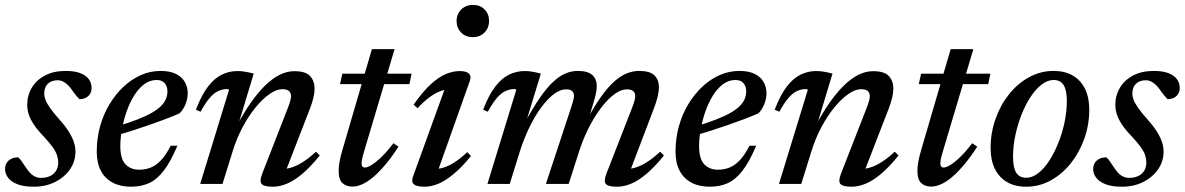

<svg xmlns="http://www.w3.org/2000/svg" viewBox="-23 -730 4702 762"><path d="M49 -105.5Q54.5 -102 61 -92.8Q67.5 -83.5 82 -62Q96.5 -40.5 110.5 -32.2Q124.5 -24 139 -24Q159.5 -24 175 -31Q190.5 -38 199.2 -51.8Q208 -65.5 208 -85.5Q208 -99.5 203.2 -114Q198.5 -128.5 185.5 -146.8Q172.5 -165 148.5 -190.5Q124.5 -215.5 110.8 -236.5Q97 -257.5 91 -276.2Q85 -295 85 -314Q85 -351 103 -381.5Q121 -412 155.2 -430.2Q189.5 -448.5 237.5 -448.5Q274.5 -448.5 297 -439.2Q319.5 -430 330 -415Q340.5 -400 340.5 -381Q340.5 -368 334.8 -358Q329 -348 318 -342.2Q307 -336.5 292 -336.5Q288 -341 281.2 -348.5Q274.5 -356 261.5 -374.5Q249 -392.5 234.8 -402Q220.5 -411.5 206.5 -411.5Q181 -411.5 166.8 -397.5Q152.5 -383.5 152.5 -358Q152.5 -346.5 157.8 -333Q163 -319.5 176.2 -300.8Q189.5 -282 213 -255.5Q236.5 -229.5 250.2 -207.2Q264 -185 270.2 -165.8Q276.5 -146.5 276.5 -128.5Q276.5 -89.5 254.8 -58Q233 -26.5 195.8 -7.8Q158.5 11 111 11Q71.5 11 46.2 1.2Q21 -8.5 9 -24.8Q-3 -41 -3 -59Q-3 -73 3.5 -83.5Q10 -94 21.8 -99.8Q33.5 -105.5 49 -105.5Z M598.5 -412.5Q571.5 -412.5 549 -395.5Q526.5 -378.5 509 -350.2Q491.5 -322 479.5 -287.5Q467.5 -253 461 -217.2Q454.5 -181.5 454.5 -150.5Q454.5 -99.5 475 -78Q495.5 -56.5 529.5 -56.5Q553.5 -56.5 574.8 -64.8Q596 -73 615.8 -93.8Q635.5 -114.5 654.5 -151.5H681Q654.5 -88.5 627.2 -53Q600 -17.5 568.5 -3.2Q537 11 496.5 11Q454.5 11 424 -5.2Q393.5 -21.5 377.2 -52.5Q361 -83.5 361 -128Q361 -180.5 374.2 -228.5Q387.5 -276.5 411.5 -316.2Q435.5 -356 467.2 -385.8Q499 -415.5 536.2 -432Q573.5 -448.5 614 -448.5Q652.5 -448.5 676.2 -436.2Q700 -424 711 -403.8Q722 -383.5 722 -360Q722 -337.5 713 -315.8Q704 -294 689.5 -280Q662 -268 631.5 -256.5Q601 -245 569.2 -234Q537.5 -223 504.8 -212.5Q472 -202 440 -193L441.5 -228.5Q490 -243 524.8 -256.8Q559.5 -270.5 582.2 -284Q605 -297.5 617.8 -311Q630.5 -324.5 636 -338.5Q641.5 -352.5 641.5 -367Q641.5 -381 636.5 -391Q631.5 -401 622.2 -406.8Q613 -412.5 598.5 -412.5Z M773 -286.5 754.5 -294.5Q777 -353.5 802.8 -386.8Q828.5 -420 857.8 -434Q887 -448 918 -448Q930 -448 940.8 -446.8Q951.5 -445.5 962 -443.2Q972.5 -441 984 -438L920.5 -228L916.5 -230Q943 -280 970.8 -320Q998.5 -360 1027 -388.5Q1055.5 -417 1085.2 -432.2Q1115 -447.5 1145 -447.5Q1190 -447.5 1207.8 -428Q1225.5 -408.5 1225.5 -378Q1225.5 -361.5 1220.5 -340.8Q1215.5 -320 1205 -293.5L1105.5 -36.5L1099.5 -59.5Q1117.5 -59.5 1138.5 -66.8Q1159.5 -74 1183 -89.5Q1206.5 -105 1231 -128L1246 -113Q1209 -67 1176.5 -39.8Q1144 -12.5 1115.2 -0.8Q1086.5 11 1060.5 11Q1024.5 11 1015.2 -0.2Q1006 -11.5 1018 -41.5L1120 -303Q1126 -318.5 1129 -329.5Q1132 -340.5 1132 -348.5Q1132 -361 1124.2 -368.5Q1116.5 -376 1097 -376Q1074.5 -376 1047 -357Q1019.5 -338 991.8 -304.2Q964 -270.5 940 -225.5Q916 -180.5 900 -128.5L860 0H771.5L886 -373.5Q885 -375 883.2 -375.8Q881.5 -376.5 878.5 -376.5Q861 -376.5 844.2 -369.2Q827.5 -362 810.2 -342.5Q793 -323 773 -286.5Z M1326.5 -396 1335.5 -437.5H1610.5L1602 -396ZM1422 -129Q1418 -116 1415.8 -107Q1413.5 -98 1412.8 -92Q1412 -86 1412 -81.5Q1412 -73 1415.5 -69Q1419 -65 1425 -65Q1435.5 -65 1453 -76Q1470.5 -87 1492.5 -108.5Q1514.5 -130 1538.5 -161.5L1558.5 -148Q1533 -108.5 1508.5 -79Q1484 -49.5 1461 -29.5Q1438 -9.5 1416.5 0.5Q1395 10.5 1375.5 10.5Q1351 10.5 1336 -3.5Q1321 -17.5 1321 -52.5Q1321 -67 1324.5 -87.8Q1328 -108.5 1336.5 -136.5L1453 -535H1543Z M1616 -29 1747.5 -392 1765.5 -376Q1747 -376.5 1725.5 -368.5Q1704 -360.5 1681 -343.5Q1658 -326.5 1634 -300.5L1618.5 -314.5Q1654.5 -366 1686 -395Q1717.5 -424 1746.2 -436Q1775 -448 1801.5 -448Q1827.5 -448 1838 -438Q1848.5 -428 1841.5 -408.5L1709.5 -36.5L1695.5 -60Q1713.5 -58 1735.2 -64.2Q1757 -70.5 1781.2 -86Q1805.5 -101.5 1831.5 -126.5L1846 -110.5Q1809.5 -66 1777.2 -39.2Q1745 -12.5 1716.8 -0.8Q1688.5 11 1662.5 11Q1630.5 11 1619.5 1.2Q1608.5 -8.5 1616 -29ZM1789 -646.5Q1789 -665 1797.5 -679.5Q1806 -694 1820.5 -702.2Q1835 -710.5 1854 -710.5Q1882.5 -710.5 1900.2 -692.5Q1918 -674.5 1918 -647Q1918 -628.5 1909.8 -614Q1901.5 -599.5 1887 -591Q1872.5 -582.5 1853.5 -582.5Q1825 -582.5 1807 -601Q1789 -619.5 1789 -646.5Z M2472 -36.5 2465.5 -59.5Q2483.5 -59.5 2504.5 -66.8Q2525.5 -74 2549 -89.5Q2572.5 -105 2597 -128L2612 -113Q2575 -67 2542.5 -39.8Q2510 -12.5 2481.5 -0.8Q2453 11 2426.5 11Q2390.5 11 2381.2 -0.2Q2372 -11.5 2384 -41.5L2486.5 -304.5Q2492.5 -320 2495.2 -330.2Q2498 -340.5 2498 -348.5Q2498 -361 2490.2 -368.2Q2482.5 -375.5 2464.5 -375.5Q2443.5 -375.5 2418.8 -358.5Q2394 -341.5 2368.8 -310Q2343.5 -278.5 2320.2 -235.5Q2297 -192.5 2279 -140.5L2234 0H2143.5L2245.5 -309Q2248.5 -318 2250.5 -325.5Q2252.5 -333 2253.8 -339Q2255 -345 2255 -349.5Q2255 -362 2247.5 -368.8Q2240 -375.5 2223 -375.5Q2201 -375.5 2176.2 -357.2Q2151.5 -339 2126.5 -305.8Q2101.5 -272.5 2079.2 -227.2Q2057 -182 2040 -128.5L2000 0H1911.5L2026 -373.5Q2025 -375 2023.2 -375.8Q2021.5 -376.5 2018.5 -376.5Q2001 -376.5 1984.2 -369.2Q1967.5 -362 1950.2 -342.5Q1933 -323 1913 -286.5L1894.5 -294.5Q1917 -353.5 1942.8 -386.8Q1968.5 -420 1997.8 -434Q2027 -448 2058 -448Q2070 -448 2080.5 -446.8Q2091 -445.5 2101.5 -443.2Q2112 -441 2123.5 -438L2063 -239.5L2059.5 -242Q2092.5 -303 2120.5 -343.2Q2148.5 -383.5 2173.8 -406.5Q2199 -429.5 2222.5 -439Q2246 -448.5 2269.5 -448.5Q2310 -448.5 2327.8 -432.2Q2345.5 -416 2345.5 -388Q2345.5 -373 2341 -353.8Q2336.5 -334.5 2328.5 -309.5L2311.5 -252.5H2305.5Q2335.5 -308.5 2362.5 -346.2Q2389.5 -384 2414.8 -406.5Q2440 -429 2464.5 -438.8Q2489 -448.5 2513 -448.5Q2556.5 -448.5 2574.2 -431Q2592 -413.5 2592 -384.5Q2592 -367.5 2586.8 -345.2Q2581.5 -323 2569.5 -292.5Z M2895.5 -412.5Q2868.5 -412.5 2846 -395.5Q2823.5 -378.5 2806 -350.2Q2788.5 -322 2776.5 -287.5Q2764.5 -253 2758 -217.2Q2751.5 -181.5 2751.5 -150.5Q2751.5 -99.5 2772 -78Q2792.5 -56.5 2826.5 -56.5Q2850.5 -56.5 2871.8 -64.8Q2893 -73 2912.8 -93.8Q2932.5 -114.5 2951.5 -151.5H2978Q2951.5 -88.5 2924.2 -53Q2897 -17.5 2865.5 -3.2Q2834 11 2793.5 11Q2751.5 11 2721 -5.2Q2690.5 -21.5 2674.2 -52.5Q2658 -83.5 2658 -128Q2658 -180.5 2671.2 -228.5Q2684.5 -276.5 2708.5 -316.2Q2732.5 -356 2764.2 -385.8Q2796 -415.5 2833.2 -432Q2870.5 -448.5 2911 -448.5Q2949.5 -448.5 2973.2 -436.2Q2997 -424 3008 -403.8Q3019 -383.5 3019 -360Q3019 -337.5 3010 -315.8Q3001 -294 2986.5 -280Q2959 -268 2928.5 -256.5Q2898 -245 2866.2 -234Q2834.5 -223 2801.8 -212.5Q2769 -202 2737 -193L2738.5 -228.5Q2787 -243 2821.8 -256.8Q2856.5 -270.5 2879.2 -284Q2902 -297.5 2914.8 -311Q2927.5 -324.5 2933 -338.5Q2938.5 -352.5 2938.5 -367Q2938.5 -381 2933.5 -391Q2928.5 -401 2919.2 -406.8Q2910 -412.5 2895.5 -412.5Z M3070 -286.5 3051.5 -294.5Q3074 -353.5 3099.8 -386.8Q3125.5 -420 3154.8 -434Q3184 -448 3215 -448Q3227 -448 3237.8 -446.8Q3248.5 -445.5 3259 -443.2Q3269.5 -441 3281 -438L3217.5 -228L3213.5 -230Q3240 -280 3267.8 -320Q3295.5 -360 3324 -388.5Q3352.5 -417 3382.2 -432.2Q3412 -447.5 3442 -447.5Q3487 -447.5 3504.8 -428Q3522.5 -408.5 3522.5 -378Q3522.5 -361.5 3517.5 -340.8Q3512.5 -320 3502 -293.5L3402.5 -36.5L3396.5 -59.5Q3414.5 -59.5 3435.5 -66.8Q3456.5 -74 3480 -89.5Q3503.5 -105 3528 -128L3543 -113Q3506 -67 3473.5 -39.8Q3441 -12.5 3412.2 -0.8Q3383.5 11 3357.5 11Q3321.5 11 3312.2 -0.2Q3303 -11.5 3315 -41.5L3417 -303Q3423 -318.5 3426 -329.5Q3429 -340.5 3429 -348.5Q3429 -361 3421.2 -368.5Q3413.5 -376 3394 -376Q3371.5 -376 3344 -357Q3316.5 -338 3288.8 -304.2Q3261 -270.5 3237 -225.5Q3213 -180.5 3197 -128.5L3157 0H3068.5L3183 -373.5Q3182 -375 3180.2 -375.8Q3178.5 -376.5 3175.5 -376.5Q3158 -376.5 3141.2 -369.2Q3124.5 -362 3107.2 -342.5Q3090 -323 3070 -286.5Z M3623.5 -396 3632.5 -437.5H3907.5L3899 -396ZM3719 -129Q3715 -116 3712.8 -107Q3710.5 -98 3709.8 -92Q3709 -86 3709 -81.5Q3709 -73 3712.5 -69Q3716 -65 3722 -65Q3732.5 -65 3750 -76Q3767.5 -87 3789.5 -108.5Q3811.5 -130 3835.5 -161.5L3855.5 -148Q3830 -108.5 3805.5 -79Q3781 -49.5 3758 -29.5Q3735 -9.5 3713.5 0.5Q3692 10.5 3672.5 10.5Q3648 10.5 3633 -3.5Q3618 -17.5 3618 -52.5Q3618 -67 3621.5 -87.8Q3625 -108.5 3633.5 -136.5L3750 -535H3840Z M4158.5 -448.5Q4203.5 -448.5 4235 -430Q4266.5 -411.5 4283.2 -377.2Q4300 -343 4300 -295Q4300 -234.5 4280.5 -179.8Q4261 -125 4226.8 -82Q4192.5 -39 4147.2 -14Q4102 11 4049.5 11Q4005 11 3973.5 -7.5Q3942 -26 3925.2 -60.2Q3908.5 -94.5 3908.5 -142.5Q3908.5 -202.5 3927.8 -257.5Q3947 -312.5 3981.2 -355.5Q4015.5 -398.5 4061 -423.5Q4106.5 -448.5 4158.5 -448.5ZM4050 -24.5Q4074 -24.5 4097.5 -42.8Q4121 -61 4141.2 -92.2Q4161.5 -123.5 4177.2 -162.8Q4193 -202 4202 -245Q4211 -288 4211 -329Q4211 -372.5 4198.2 -392.5Q4185.5 -412.5 4158.5 -412.5Q4134.5 -412.5 4111 -394.5Q4087.5 -376.5 4067 -345.2Q4046.5 -314 4031 -274.5Q4015.5 -235 4006.5 -192.2Q3997.5 -149.5 3997.5 -108.5Q3997.5 -65 4010 -44.8Q4022.5 -24.5 4050 -24.5Z M4367.5 -105.5Q4373 -102 4379.5 -92.8Q4386 -83.5 4400.5 -62Q4415 -40.5 4429 -32.2Q4443 -24 4457.5 -24Q4478 -24 4493.5 -31Q4509 -38 4517.8 -51.8Q4526.5 -65.5 4526.5 -85.5Q4526.5 -99.5 4521.8 -114Q4517 -128.5 4504 -146.8Q4491 -165 4467 -190.5Q4443 -215.5 4429.2 -236.5Q4415.5 -257.5 4409.5 -276.2Q4403.5 -295 4403.5 -314Q4403.5 -351 4421.5 -381.5Q4439.5 -412 4473.8 -430.2Q4508 -448.5 4556 -448.5Q4593 -448.5 4615.5 -439.2Q4638 -430 4648.5 -415Q4659 -400 4659 -381Q4659 -368 4653.2 -358Q4647.5 -348 4636.5 -342.2Q4625.5 -336.5 4610.5 -336.5Q4606.5 -341 4599.8 -348.5Q4593 -356 4580 -374.5Q4567.5 -392.5 4553.2 -402Q4539 -411.5 4525 -411.5Q4499.5 -411.5 4485.2 -397.5Q4471 -383.5 4471 -358Q4471 -346.5 4476.2 -333Q4481.5 -319.5 4494.8 -300.8Q4508 -282 4531.5 -255.5Q4555 -229.5 4568.8 -207.2Q4582.5 -185 4588.8 -165.8Q4595 -146.5 4595 -128.5Q4595 -89.5 4573.2 -58Q4551.5 -26.5 4514.2 -7.8Q4477 11 4429.5 11Q4390 11 4364.8 1.2Q4339.5 -8.5 4327.5 -24.8Q4315.5 -41 4315.5 -59Q4315.5 -73 4322 -83.5Q4328.5 -94 4340.2 -99.8Q4352 -105.5 4367.5 -105.5Z"/></svg>

Font: Newsreader 24pt Medium
Style: Italic
Weight: 500
Italic angle: -17°
Designer: Hugues Gentile
Foundry: Production Type
Version: Version 1.003